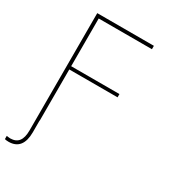

<svg xmlns="http://www.w3.org/2000/svg" viewBox="-233 -836 1016 1147"><g transform="rotate(30 275.5 -262.5)"><path d="M90.8 0H113.3V82Q113.3 111.3 107.2 134Q101.1 156.7 88.9 172.1Q76.7 187.5 58.3 195.3Q40 203.1 16.6 203.1Q8.8 203.1 1.7 202.4Q-5.4 201.7 -10.7 200.2V177.7Q-5.9 178.7 0.5 179.4Q6.8 180.2 14.6 180.7Q53.2 180.2 72 156Q90.8 131.8 90.8 82ZM90.8 0V-727.5H481.4V-704.1H114.3V-375H447.3V-352.5H114.3V0Z"/></g></svg>

Font: Inter Tight Thin
Style: Regular
Weight: 250
Designer: Rasmus Andersson
Foundry: rsms
Version: Version 3.004